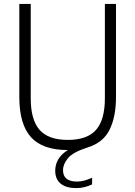

<svg xmlns="http://www.w3.org/2000/svg" viewBox="-20 -760 694 984"><path d="M371.5 204Q318.5 204 290.8 181Q263 158 263 115Q263 85 277.8 58.2Q292.5 31.5 327.5 9Q198.5 9 138.8 -57Q79 -123 79 -263.5V-740H137.5V-256Q137.5 -146.5 182.5 -94.8Q227.5 -43 327.5 -43Q427.5 -43 472.5 -94.8Q517.5 -146.5 517.5 -256V-740H574.5V-263.5Q574.5 -161.5 541.5 -95Q508.5 -28.5 428 -4Q353.5 20 328.2 50.8Q303 81.5 303 112Q303 170.5 374.5 170.5Q391.5 170.5 409.8 166Q428 161.5 452 151V185Q412 204 371.5 204Z"/></svg>

Font: Encode Sans SmCnd Lt
Style: Regular
Weight: 300
Width: 4
Designer: Multiple Designers
Foundry: Impallari Type
Version: Version 3.002; ttfautohint (v1.8.3) -l 8 -r 50 -G 200 -x 14 